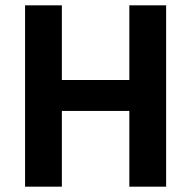

<svg xmlns="http://www.w3.org/2000/svg" viewBox="-20 -700 717 720"><path d="M603 -680V0H465V-284H212V0H74V-680H212V-400H465V-680Z"/></svg>

Font: Cairo
Style: Bold
Weight: 700
Designer: Mohamed Gaber
Foundry: Kief Type Foundry
Version: Version 2.100